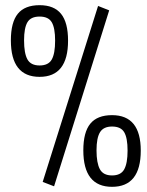

<svg xmlns="http://www.w3.org/2000/svg" viewBox="-20 -722 570 742"><path d="M413 -277Q524 -277 524 -140Q524 0 413 0Q302 0 302 -141Q302 -211 329 -244Q356 -277 413 -277ZM145 -19 359 -699 402 -682 189 -2ZM353 -141Q353 -92 366 -68Q379 -44 413 -44Q447 -44 460 -67.5Q473 -91 473 -140Q473 -189 460 -211Q447 -233 413 -233Q380 -233 366.5 -211Q353 -189 353 -141ZM133 -702Q189 -702 216 -668.5Q243 -635 243 -565Q243 -425 133 -425Q22 -425 22 -566Q22 -636 49 -669Q76 -702 133 -702ZM73 -566Q73 -516 86 -492.5Q99 -469 133 -469Q167 -469 180 -492Q193 -515 193 -565Q193 -614 180 -636Q167 -658 133 -658Q99 -658 86 -636Q73 -614 73 -566Z"/></svg>

Font: TypoPRO Titillium Text
Style: 250 wt
Weight: 300
Designer: Accademia di Belle Arti di Urbino and others
Foundry: Accademia di Belle Arti di Urbino and others.
Version: Version 25.000